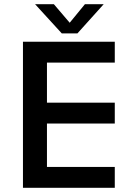

<svg xmlns="http://www.w3.org/2000/svg" viewBox="-20 -900 642 920"><path d="M90 -700V0H530V-100H205V-308H530V-408H205V-600H530V-700ZM351 -740 477 -880H387L314 -791L238 -880H148L276 -740Z"/></svg>

Font: Gully Medium
Style: Regular
Weight: 500
Designer: jaikishan Patel
Foundry: MagicType
Version: Version 1.000;Glyphs 3.2 (3242)